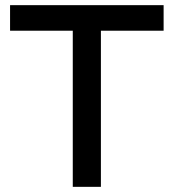

<svg xmlns="http://www.w3.org/2000/svg" viewBox="-20 -724 673 744"><path d="M614 -704V-605H371V0H262V-605H19V-704Z"/></svg>

Font: Prodigy Sans Medium
Style: Regular
Weight: 500
Designer: Wei Huang
Foundry: Wei Huang
Version: Version 1.003; ttfautohint (v1.8.3)